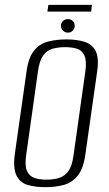

<svg xmlns="http://www.w3.org/2000/svg" viewBox="-20 -762 449 794"><path d="M167 12Q125 12 93.5 2.5Q62 -7 47.5 -37.5Q33 -68 42 -130L90 -468Q98 -525 121 -553Q144 -581 178.5 -590Q213 -599 254 -599Q297 -599 328.5 -589.5Q360 -580 375 -552Q390 -524 382 -468L334 -130Q326 -67 302.5 -37Q279 -7 244.5 2.5Q210 12 167 12ZM172 -19Q200 -19 223.5 -26Q247 -33 262.5 -54Q278 -75 284 -119L333 -467Q339 -511 329 -532.5Q319 -554 298 -560.5Q277 -567 249 -567Q221 -567 197.5 -560.5Q174 -554 158.5 -532.5Q143 -511 137 -467L88 -119Q82 -75 92 -54Q102 -33 123 -26Q144 -19 172 -19ZM261 -627Q249 -627 240.5 -635.5Q232 -644 232 -655Q232 -667 240.5 -675Q249 -683 261 -683Q273 -683 281 -675Q289 -667 289 -655Q289 -644 281 -635.5Q273 -627 261 -627ZM176 -714 180 -742H360L357 -714Z"/></svg>

Font: Alumni Sans Thin Light
Style: Italic
Weight: 300
Italic angle: -8°
Version: Version 1.016